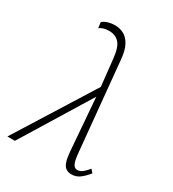

<svg xmlns="http://www.w3.org/2000/svg" viewBox="-175 -808 819 909"><g transform="rotate(30 235.0 -353.5)"><path d="M357 4Q340 4 327.5 -4.5Q315 -13 308.5 -32.5Q302 -52 299 -85L274 -404L256 -570Q250 -630 229 -652Q208 -674 174 -674Q156 -674 142.5 -669.5Q129 -665 122 -659L118 -690Q129 -700 147 -705.5Q165 -711 185 -711Q212 -711 234 -699Q256 -687 271 -659Q286 -631 290 -581L337 -92Q341 -56 349 -42Q357 -28 371 -28Q388 -28 402.5 -41Q417 -54 427 -67L442 -50Q421 -24 401.5 -10Q382 4 357 4ZM6 0 279 -436 289 -394 47 0Z"/></g></svg>

Font: Ysabeau Office ExtraLight
Style: Italic
Weight: 250
Italic angle: -12°
Designer: Christian Thalmann (Catharsis Fonts)
Version: Version 2.001;gftools[0.9.30]; featfreeze: tnum,lnum,ss02